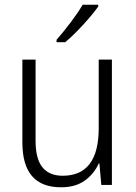

<svg xmlns="http://www.w3.org/2000/svg" viewBox="-20 -785 576 815"><path d="M455 -532V0H410L402 -91H399Q380 -48 340.5 -19Q301 10 239 10Q75 10 75 -180V-532H131V-187Q131 -111 160 -75Q189 -39 246 -39Q399 -39 399 -241V-532ZM397 -757Q382 -736 358 -708Q334 -680 307 -652.5Q280 -625 257 -606H220V-616Q249 -649 280 -690Q311 -731 331 -765H397Z"/></svg>

Font: Noto Sans Myanmar UI SemiCondensed Light
Style: Regular
Weight: 300
Width: 4
Designer: Monotype Design Team
Foundry: Monotype Imaging Inc.
Version: Version 2.103; ttfautohint (v1.8.4.7-5d5b)